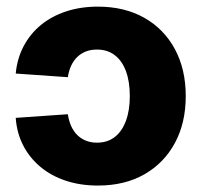

<svg xmlns="http://www.w3.org/2000/svg" viewBox="-20 -559 621 590"><path d="M280.8 11.2Q227.1 11.2 182.1 -3.7Q137.2 -18.6 104 -46.4Q70.8 -74.2 51.3 -112.1Q31.7 -149.9 28.3 -196.8L188.5 -208Q191.4 -188 198.7 -171.6Q206.1 -155.3 217.5 -144Q229 -132.8 244.1 -126.7Q259.3 -120.6 277.8 -120.6Q310.1 -120.6 332.5 -137.9Q355 -155.3 366.9 -187.5Q378.9 -219.7 378.9 -263.7Q378.9 -308.6 366.9 -340.6Q355 -372.6 332.5 -389.6Q310.1 -406.7 277.8 -406.7Q259.3 -406.7 244.1 -400.9Q229 -395 217.5 -384Q206.1 -373 198.7 -357.2Q191.4 -341.3 188.5 -321.8L28.3 -333Q32.7 -379.4 52.7 -417.2Q72.8 -455.1 105.7 -482.2Q138.7 -509.3 183.1 -523.9Q227.5 -538.6 280.8 -538.6Q362.8 -538.6 423.6 -504.2Q484.4 -469.7 517.6 -407.7Q550.8 -345.7 550.8 -263.7Q550.8 -181.6 517.6 -119.9Q484.4 -58.1 423.8 -23.4Q363.3 11.2 280.8 11.2Z"/></svg>

Font: Inter 24pt ExtraBold
Style: Regular
Weight: 800
Designer: Rasmus Andersson
Foundry: rsms
Version: Version 4.001;git-66647c0bb